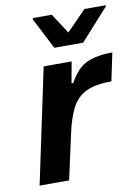

<svg xmlns="http://www.w3.org/2000/svg" viewBox="-83 -782 612 839"><g transform="rotate(-10 223.0 -363.0)"><path d="M24 0 132 -510H256L239 -416H247Q281 -479 326 -498.5Q371 -518 438 -518L412 -394Q340 -394 299 -374Q258 -354 235.5 -310.5Q213 -267 198 -196L155 0ZM192 -582 121 -720 122 -726H206L264 -637L351 -726H446L444 -720L320 -582Z"/></g></svg>

Font: Saira SemiBold
Style: Italic
Weight: 600
Italic angle: -12°
Designer: Hector Gatti with collaboration of the Omnibus-Type team
Foundry: Omnibus-Type
Version: Version 1.100; ttfautohint (v1.8.3)